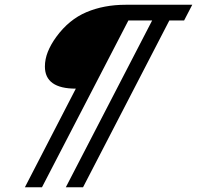

<svg xmlns="http://www.w3.org/2000/svg" viewBox="-20 -688 827 806"><path d="M84.5 98.1 298.3 -315.9Q168.5 -315.9 168.5 -408.7Q168.5 -439.5 180.7 -470.2Q192.9 -501 216.3 -533.2Q269.5 -606 343 -637Q416.5 -668 507.3 -668H787.1L752.9 -602.1H690.9L328.6 98.1H256.3L618.7 -602.1H519L156.2 98.1Z"/></svg>

Font: Damion
Style: Regular
Weight: 400
Designer: Vernon Adams
Foundry: Vernon Adams
Version: Version 1.100; ttfautohint (v1.8.4.7-5d5b)